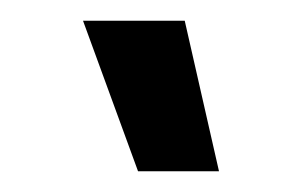

<svg xmlns="http://www.w3.org/2000/svg" viewBox="-20 -746 271 185"><path d="M113 -581H191L158 -726H60Z"/></svg>

Font: Fixel Display 20240404 Medium
Style: Italic
Weight: 500
Italic angle: -10°
Designer: AlfaBravo + MacPaw
Foundry: Kyrylo Tkachov, Marchela Mozhyna, Serhii Makarenko, Maria Weinstein, Zakhar Kryvoshyya
Version: Version 1.211;Glyphs 3.2 (3225)